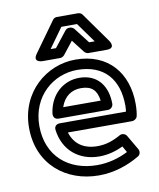

<svg xmlns="http://www.w3.org/2000/svg" viewBox="-87 -812 761 918"><g transform="rotate(-10 294.0 -353.5)"><path d="M79 -245C79 -391 189 -478 303 -478C435 -478 501 -396 501 -270C501 -260 500 -249 499 -241H177C167 -241 149 -235 152 -213C165 -112 239 -52 337 -52C379 -52 418 -63 453 -80L470 -50C425 -27 374 -13 320 -13C182 -13 79 -98 79 -245ZM29 -245C29 -68 159 37 320 37C394 37 463 13 518 -20C529 -26 533 -42 526 -54L484 -126C478 -136 462 -142 450 -135C413 -114 378 -102 337 -102C270 -102 226 -133 208 -191H520C529 -191 542 -198 545 -209C549 -225 551 -246 551 -270C551 -418 464 -528 303 -528C164 -528 29 -419 29 -245ZM176 -264H416C431 -264 441 -278 441 -289C441 -376 395 -439 306 -439C230 -439 163 -385 151 -292C150 -282 154 -264 176 -264ZM207 -314C224 -365 261 -389 306 -389C358 -389 382 -365 389 -314ZM196 -598 265 -694H341L410 -598H383L325 -673C320 -679 311 -683 305 -683H300C292 -683 285 -678 281 -673L222 -598ZM127 -588C98 -548 148 -548 148 -548H234C240 -548 249 -552 254 -558L303 -620L351 -558C355 -553 363 -548 371 -548H459C508 -548 479 -588 479 -588L375 -734C371 -740 362 -744 354 -744H252C245 -744 237 -741 232 -734Z"/></g></svg>

Font: Falling Sky
Style: ExtOu
Weight: 400
Designer: Paul D. Hunt
Foundry: Adobe Systems Incorporated
Version: Version 1.02